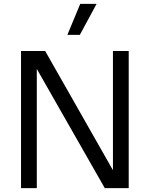

<svg xmlns="http://www.w3.org/2000/svg" viewBox="-20 -966 769 986"><path d="M392 -946H476L390 -787H326ZM560 -92V-704H641V0H518L169 -612V0H88V-704H212Z"/></svg>

Font: CBA Beacon Sans
Style: Regular
Weight: 400
Designer: Wei Huang
Foundry: Wei Huang
Version: Version 1.002